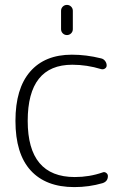

<svg xmlns="http://www.w3.org/2000/svg" viewBox="-20 -753 533 783"><path d="M283 10Q167 10 105 -58Q43 -126 43 -260Q43 -392 103 -461Q163 -530 273 -530Q332 -530 392 -515Q402 -513 408.5 -504.5Q415 -496 415 -486Q415 -478 408 -473.5Q401 -469 393 -471Q334 -489 275 -489Q93 -489 93 -260Q93 -31 285 -31Q345 -31 399 -50Q406 -53 413 -48Q420 -43 420 -35Q420 -13 398 -6Q343 10 283 10ZM229 -709Q229 -719 236 -726Q243 -733 253 -733Q263 -733 270 -726Q277 -719 277 -709V-634Q277 -624 270 -617Q263 -610 253 -610Q243 -610 236 -617Q229 -624 229 -634Z"/></svg>

Font: Rounded Mplus 1c Light
Style: Regular
Weight: 300
Version: Version 1.059.20150529